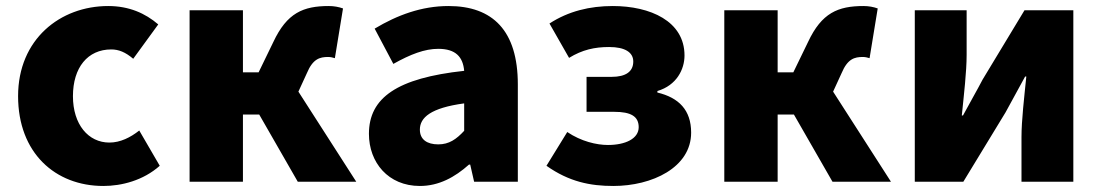

<svg xmlns="http://www.w3.org/2000/svg" viewBox="-20 -603 3652 637"><path d="M323 14C383 14 455 -4 510 -53L442 -170C413 -147 379 -130 343 -130C273 -130 222 -190 222 -284C222 -379 271 -439 349 -439C374 -439 396 -430 422 -408L505 -522C462 -559 408 -583 339 -583C180 -583 40 -473 40 -284C40 -96 163 14 323 14Z M970 -299 998 -360C1018 -408 1041 -414 1069 -414C1077 -414 1084 -412 1091 -410L1118 -575C1104 -580 1088 -583 1071 -583C986 -583 932 -560 887 -464L838 -363H786V-569H609V0H786V-223H840L968 0H1162Z M1373 14C1436 14 1489 -15 1536 -57H1540L1553 0H1698V-323C1698 -501 1615 -583 1468 -583C1379 -583 1298 -553 1223 -508L1285 -391C1342 -423 1389 -441 1434 -441C1492 -441 1516 -414 1520 -368C1298 -344 1204 -279 1204 -159C1204 -64 1268 14 1373 14ZM1434 -124C1397 -124 1373 -140 1373 -173C1373 -213 1409 -245 1520 -260V-169C1494 -141 1470 -124 1434 -124Z M2015 14C2143 14 2273 -47 2273 -163C2273 -238 2232 -279 2161 -296V-301C2225 -320 2251 -373 2251 -419C2251 -533 2137 -583 2013 -583C1937 -583 1866 -566 1803 -525L1868 -411C1912 -438 1953 -447 2001 -447C2054 -447 2081 -429 2081 -399C2081 -366 2057 -348 2009 -348H1926V-232H2018C2073 -232 2099 -217 2099 -181C2099 -143 2055 -122 1997 -122C1959 -122 1908 -134 1862 -165L1793 -53C1868 0 1938 14 2015 14Z M2744 -299 2772 -360C2792 -408 2815 -414 2843 -414C2851 -414 2858 -412 2865 -410L2892 -575C2878 -580 2862 -583 2845 -583C2760 -583 2706 -560 2661 -464L2612 -363H2560V-569H2383V0H2560V-223H2614L2742 0H2936Z M3015 0H3176L3316 -230C3334 -262 3362 -315 3381 -349H3385C3378 -279 3369 -204 3369 -148V0H3541V-569H3379L3240 -339C3223 -306 3193 -254 3175 -220H3171C3178 -289 3187 -365 3187 -421V-569H3015Z"/></svg>

Font: Noto Sans CJK KR Black
Style: Regular
Weight: 900
Designer: Ryoko NISHIZUKA (kana & ideographs); Paul D. Hunt (Latin, Greek & Cyrillic); Wenlong ZHANG (bopomofo); Sandoll Communica
Foundry: Adobe Systems Incorporated
Version: Version 1.004;PS 1.004;hotconv 1.0.82;makeotf.lib2.5.63406